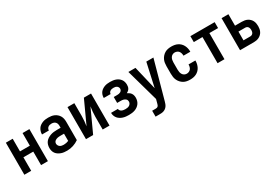

<svg xmlns="http://www.w3.org/2000/svg" viewBox="55 -1506 3890 2698"><g transform="rotate(-30 2000.0 -156.5)"><path d="M59 0V-520H170V-315H330V-520H441V0H330V-219H170V0Z M751 8Q727 8 703 5.5Q679 3 656.5 -5Q634 -13 613.5 -26Q593 -39 578.5 -58Q564 -77 557.5 -100.5Q551 -124 551 -148Q551 -174 558 -199.5Q565 -225 581 -245.5Q597 -266 619.5 -280Q642 -294 666.5 -302.5Q691 -311 717 -314Q743 -317 769 -317H830V-351Q830 -368 825 -383.5Q820 -399 808.5 -410.5Q797 -422 781 -427Q765 -432 749 -432Q734 -432 720 -429Q706 -426 694 -417.5Q682 -409 675 -395.5Q668 -382 668 -368V-366H557V-371Q557 -394 564 -416.5Q571 -439 584 -458.5Q597 -478 616.5 -491.5Q636 -505 657.5 -513.5Q679 -522 702.5 -525Q726 -528 749 -528Q774 -528 798.5 -524.5Q823 -521 845.5 -511Q868 -501 887 -484.5Q906 -468 918.5 -446.5Q931 -425 936 -400.5Q941 -376 941 -351V-53Q900 -24 851 -8Q802 8 751 8ZM751 -88Q771 -88 791 -92Q811 -96 830 -104V-221H769Q757 -221 745.5 -220Q734 -219 722.5 -216.5Q711 -214 700 -209Q689 -204 680.5 -196.5Q672 -189 667 -178Q662 -167 662 -155Q662 -140 670 -125.5Q678 -111 691 -102.5Q704 -94 719.5 -91Q735 -88 751 -88Z M1059 0V-520H1170V-312Q1170 -272 1166 -231.5Q1162 -191 1156 -152L1325 -520H1441V0H1330V-208Q1330 -248 1334 -288.5Q1338 -329 1344 -368L1175 0Z M1753 8Q1729 8 1705.5 5.5Q1682 3 1659.5 -4Q1637 -11 1616.5 -23.5Q1596 -36 1581 -53.5Q1566 -71 1557.5 -94Q1549 -117 1549 -140V-144H1660V-143Q1660 -128 1670.5 -116Q1681 -104 1694.5 -98Q1708 -92 1723 -90Q1738 -88 1753 -88Q1769 -88 1785.5 -91Q1802 -94 1815.5 -102.5Q1829 -111 1837.5 -125.5Q1846 -140 1846 -156Q1846 -167 1842.5 -177.5Q1839 -188 1831 -196Q1823 -204 1813.5 -209Q1804 -214 1793.5 -217Q1783 -220 1772 -221Q1761 -222 1750 -222H1693V-318H1750Q1764 -318 1777.5 -320.5Q1791 -323 1803 -329.5Q1815 -336 1822.5 -348Q1830 -360 1830 -374Q1830 -388 1823 -400Q1816 -412 1805 -419.5Q1794 -427 1780.5 -429.5Q1767 -432 1753 -432Q1740 -432 1727 -429.5Q1714 -427 1702.5 -420.5Q1691 -414 1683.5 -402.5Q1676 -391 1676 -378V-376H1565V-382Q1565 -404 1572 -426Q1579 -448 1592.5 -465.5Q1606 -483 1625 -495.5Q1644 -508 1665 -515.5Q1686 -523 1708.5 -525.5Q1731 -528 1753 -528Q1776 -528 1798.5 -525Q1821 -522 1842.5 -514.5Q1864 -507 1883 -493.5Q1902 -480 1915.5 -461.5Q1929 -443 1935 -420.5Q1941 -398 1941 -376Q1941 -359 1938 -343.5Q1935 -328 1926.5 -314Q1918 -300 1905.5 -289.5Q1893 -279 1879 -272Q1896 -264 1911.5 -253Q1927 -242 1937.5 -226.5Q1948 -211 1952.5 -192.5Q1957 -174 1957 -155Q1957 -130 1950 -106Q1943 -82 1928.5 -62.5Q1914 -43 1893.5 -28.5Q1873 -14 1850 -6Q1827 2 1802.5 5Q1778 8 1753 8Z M2064 215V119H2121Q2131 119 2141 116.5Q2151 114 2158.5 106.5Q2166 99 2169.5 89.5Q2173 80 2176 70L2194 3L2047 -520H2162L2253 -138L2338 -520H2453L2283 95Q2278 113 2271.5 130.5Q2265 148 2254 163.5Q2243 179 2228 190Q2213 201 2195 207Q2177 213 2158.5 214Q2140 215 2121 215Z M2747 8Q2720 8 2693 3Q2666 -2 2642.5 -15.5Q2619 -29 2600.5 -49.5Q2582 -70 2570.5 -94.5Q2559 -119 2555 -146Q2551 -173 2551 -200V-320Q2551 -347 2555 -374Q2559 -401 2570.5 -425.5Q2582 -450 2600.5 -470.5Q2619 -491 2642.5 -504.5Q2666 -518 2693 -523Q2720 -528 2747 -528Q2773 -528 2798.5 -523.5Q2824 -519 2847 -507.5Q2870 -496 2888.5 -478Q2907 -460 2919 -437Q2931 -414 2937 -389Q2943 -364 2943 -338V-331H2832V-334Q2832 -353 2827 -371Q2822 -389 2811 -403Q2800 -417 2782.5 -424.5Q2765 -432 2747 -432Q2727 -432 2709 -422.5Q2691 -413 2680.5 -396Q2670 -379 2666 -359.5Q2662 -340 2662 -320V-200Q2662 -180 2666 -160.5Q2670 -141 2680.5 -124Q2691 -107 2709 -97.5Q2727 -88 2747 -88Q2765 -88 2782.5 -95.5Q2800 -103 2811 -117Q2822 -131 2827 -149Q2832 -167 2832 -186V-189H2943V-182Q2943 -156 2937 -131Q2931 -106 2919 -83Q2907 -60 2888.5 -42Q2870 -24 2847 -12.5Q2824 -1 2798.5 3.5Q2773 8 2747 8Z M3194 0V-424H3053V-520H3447V-424H3306V0Z M3559 0V-520H3670V-334H3780Q3803 -334 3825.5 -330Q3848 -326 3868 -316Q3888 -306 3904.5 -290Q3921 -274 3931 -254Q3941 -234 3945 -212Q3949 -190 3949 -167Q3949 -144 3945 -122Q3941 -100 3931 -80Q3921 -60 3904.5 -44Q3888 -28 3868 -18Q3848 -8 3825.5 -4Q3803 0 3780 0ZM3670 -96H3780Q3793 -96 3805 -101.5Q3817 -107 3824.5 -117.5Q3832 -128 3835 -141Q3838 -154 3838 -167Q3838 -180 3835 -193Q3832 -206 3824.5 -216.5Q3817 -227 3805 -232.5Q3793 -238 3780 -238H3670Z"/></g></svg>

Font: Moesevka
Style: Bold
Weight: 700
Monospace: yes
Designer: Belleve Invis
Foundry: Belleve Invis
Version: Version 32.5.0; ttfautohint (v1.8.4)